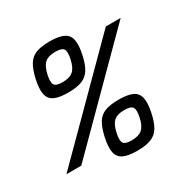

<svg xmlns="http://www.w3.org/2000/svg" viewBox="-226 -960 1091 1119"><g transform="rotate(-30 319.0 -400.0)"><path d="M-45.5 -84.5 584 -715.5H684L54.5 -84.5ZM381 4Q321.5 4 289.5 -11.2Q257.5 -26.5 250 -62Q242.5 -97.5 255.5 -158.5Q268 -216.5 288 -249.5Q308 -282.5 343.2 -295.8Q378.5 -309 434.5 -309Q495.5 -309 527.5 -293.8Q559.5 -278.5 567.2 -243Q575 -207.5 562 -146.5Q550 -88.5 529.8 -55.8Q509.5 -23 474.2 -9.5Q439 4 381 4ZM383 -65Q431 -65 454.8 -85.8Q478.5 -106.5 489.5 -158.5Q499.5 -206.5 487.8 -223.2Q476 -240 433 -240Q385.5 -240 362.5 -219.5Q339.5 -199 328 -146.5Q318 -99 329.2 -82Q340.5 -65 383 -65ZM202 -491Q142.5 -491 110.5 -506.2Q78.5 -521.5 71 -557Q63.5 -592.5 76.5 -653.5Q89.5 -711.5 109.5 -744.5Q129.5 -777.5 164.5 -790.8Q199.5 -804 256 -804Q347 -804 374.8 -768.5Q402.5 -733 383 -641.5Q371 -583.5 350.5 -550.8Q330 -518 295 -504.5Q260 -491 202 -491ZM204 -560Q252 -560 275.8 -580.8Q299.5 -601.5 310.5 -653.5Q321 -701.5 309.2 -718.2Q297.5 -735 254 -735Q207 -735 183.8 -714.5Q160.5 -694 149 -641.5Q139 -594 150.2 -577Q161.5 -560 204 -560Z"/></g></svg>

Font: Victor Mono Thin
Style: Italic
Weight: 100
Italic angle: -12°
Monospace: yes
Designer: Rune Bjørnerås
Version: Version 1.561;gftools[0.9.30]